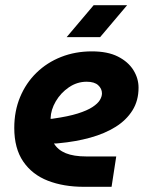

<svg xmlns="http://www.w3.org/2000/svg" viewBox="-20 -720 568 740"><path d="M303 0Q225 0 164.5 -23.5Q104 -47 69.5 -97.5Q35 -148 35 -227Q35 -292 57.5 -346Q80 -400 120.5 -439.5Q161 -479 215.5 -500.5Q270 -522 334 -522Q395 -522 434.5 -502Q474 -482 494 -450Q514 -418 514 -382Q514 -332 490.5 -294.5Q467 -257 425.5 -231Q384 -205 328 -189.5Q272 -174 207 -168Q200 -167 196 -167Q192 -167 188 -167Q203 -142 233.5 -129.5Q264 -117 313 -117H428L410 0ZM175 -262Q177 -262 179.5 -262Q182 -262 186 -263Q243 -271 279.5 -282.5Q316 -294 336.5 -307.5Q357 -321 365 -334.5Q373 -348 373 -360Q373 -378 358.5 -391.5Q344 -405 314 -405Q277 -405 245.5 -383.5Q214 -362 195 -329.5Q176 -297 175 -264Q175 -263 175 -263Q175 -263 175 -262ZM237 -577 341 -700H470L366 -577Z"/></svg>

Font: MuseoModerno SemiBold
Style: Italic
Weight: 600
Italic angle: -9°
Designer: Pablo Cosgaya, Héctor Gatti, Marcela Romero, and the Authors of The MuseoModerno Project.
Foundry: Omnibus-Type Team
Version: Version 1.003